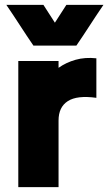

<svg xmlns="http://www.w3.org/2000/svg" viewBox="-20 -767 444 787"><path d="M55 0Q55 -128 55 -258.5Q55 -389 55 -517Q96 -517 138 -517Q180 -517 220 -517Q220 -510 220 -503Q220 -496 220 -489Q251 -511 290 -522Q329 -533 375 -528Q375 -488 375 -447Q375 -406 375 -366Q296 -377 258 -352.5Q220 -328 220 -273Q220 -206 220 -137Q220 -68 220 0Q180 0 138 0Q96 0 55 0ZM404 -747Q376 -706 348.5 -663.5Q321 -621 293 -580Q250 -580 205.5 -580Q161 -580 117 -580Q89 -621 61.5 -663.5Q34 -706 6 -747Q44 -747 82.5 -747Q121 -747 158 -747Q170 -729 181.5 -710.5Q193 -692 205 -674Q217 -692 228.5 -710.5Q240 -729 252 -747Q290 -747 328.5 -747Q367 -747 404 -747Z"/></svg>

Font: Tilt Warp
Style: Regular
Weight: 400
Designer: Andy Clymer
Foundry: Andy Clymer
Version: Version 1.000